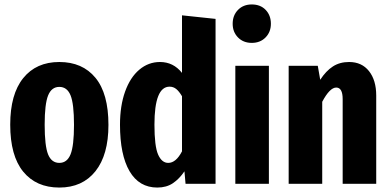

<svg xmlns="http://www.w3.org/2000/svg" viewBox="-20 -827 1754 864"><path d="M468 -265Q468 -130 409.5 -56.5Q351 17 247 17Q143 17 84.5 -54.5Q26 -126 26 -266Q26 -403 84.5 -475.5Q143 -548 247 -548Q351 -548 409.5 -477Q468 -406 468 -265ZM181 -266Q181 -170 196.5 -132Q212 -94 247 -94Q282 -94 297.5 -132.5Q313 -171 313 -265Q313 -360 297.5 -398Q282 -436 247 -436Q212 -436 196.5 -397.5Q181 -359 181 -266Z M950 -742V0H815L810 -56Q787 -22 758 -2.5Q729 17 688 17Q606 17 563 -56.5Q520 -130 520 -266Q520 -351 543 -415Q566 -479 607 -513.5Q648 -548 700 -548Q760 -548 799 -499V-758ZM799 -146V-394Q786 -416 773 -426.5Q760 -437 743 -437Q675 -437 675 -266Q675 -169 691.5 -131.5Q708 -94 737 -94Q772 -94 799 -146Z M1190 -531V0H1039V-531ZM1199 -720Q1199 -683 1175 -658.5Q1151 -634 1113 -634Q1075 -634 1051 -658.5Q1027 -683 1027 -720Q1027 -758 1051 -782.5Q1075 -807 1113 -807Q1152 -807 1175.5 -782.5Q1199 -758 1199 -720Z M1673 -397V0H1522V-381Q1522 -433 1493 -433Q1464 -433 1430 -369V0H1279V-531H1410L1421 -468Q1447 -508 1478 -528Q1509 -548 1551 -548Q1608 -548 1640.5 -507Q1673 -466 1673 -397Z"/></svg>

Font: Fira Sans Extra Condensed
Style: Bold
Weight: 700
Width: 1
Designer: Carrois Corporate & Edenspiekermann AG
Foundry: Carrois Corporate GbR & Edenspiekermann AG
Version: Version 4.203